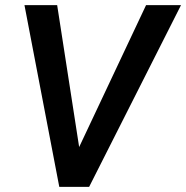

<svg xmlns="http://www.w3.org/2000/svg" viewBox="-20 -731 728 751"><path d="M289.6 -155.8 551.3 -710.9H688L328.6 0H211.9L75.7 -710.9H203.6Z"/></svg>

Font: Roboto Medium
Style: Italic
Weight: 500
Italic angle: -12°
Designer: Google
Version: Version 2.134; 2016